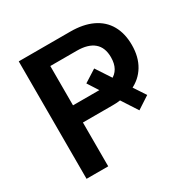

<svg xmlns="http://www.w3.org/2000/svg" viewBox="-159 -851 983 998"><g transform="rotate(-30 332.5 -352.5)"><path d="M81 0V-705H390Q468 -705 522.5 -679Q577 -653 605 -603.5Q633 -554 633 -485Q633 -414 602.5 -363Q572 -312 515 -286L514 -308L572 -220L497 -171L427 -279L455 -269Q445 -267 428 -265Q411 -263 390 -263H211V0ZM211 -366H370Q376 -366 382.5 -366.5Q389 -367 395 -367L380 -349L328 -430L402 -477L469 -375L449 -381Q507 -408 507 -484Q507 -543 472 -572.5Q437 -602 370 -602H211Z"/></g></svg>

Font: Nunito Sans 11pt
Style: Bold
Weight: 700
Version: Version 3.101;gftools[0.9.27]